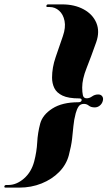

<svg xmlns="http://www.w3.org/2000/svg" viewBox="-118 -744 491 876"><path d="M254.5 -287Q255.5 -295 243.5 -295Q194 -295 167.2 -307.8Q140.5 -320.5 130 -342Q119.5 -363.5 119.5 -390Q119.5 -435.5 135.8 -483Q152 -530.5 169 -579.5Q182.5 -618.5 176.5 -648.5Q170.5 -678.5 151.8 -695.2Q133 -712 108.5 -712H99Q91.5 -712 94 -719Q95.5 -724 102.5 -724H165Q222.5 -724 264 -701.2Q305.5 -678.5 321.8 -639.2Q338 -600 321 -551.5Q297 -483.5 277 -433.2Q257 -383 257 -344.5Q257 -323 260.2 -309.2Q263.5 -295.5 277.5 -295.5Q290 -295.5 302.2 -304.2Q314.5 -313 330 -313Q342.5 -313 348.5 -304.5Q354.5 -296 351 -283.5Q347.5 -270.5 337.2 -262.2Q327 -254 314.5 -254Q297 -254 287.2 -262Q277.5 -270 265 -270Q248.5 -270 240.5 -258Q232.5 -246 227.5 -227.5Q219.5 -197.5 217 -169.5Q214.5 -141.5 210.8 -109.5Q207 -77.5 196 -35.5Q184.5 7.5 151.8 40.8Q119 74 71.8 93Q24.5 112 -30 112H-92.5Q-99.5 112 -98 106Q-96.5 100 -89 100H-79.5Q-43 100 -9 70.8Q25 41.5 38 -7.5Q49.5 -51.5 51.8 -94.5Q54 -137.5 65.5 -180.5Q76.5 -220.5 121.2 -249Q166 -277.5 239 -277.5Q253.5 -277.5 254.5 -287Z"/></svg>

Font: Fraunces 144pt S000 Black
Style: Italic
Weight: 900
Italic angle: -16°
Version: Version 1.000; ttfautohint (v1.8.3)